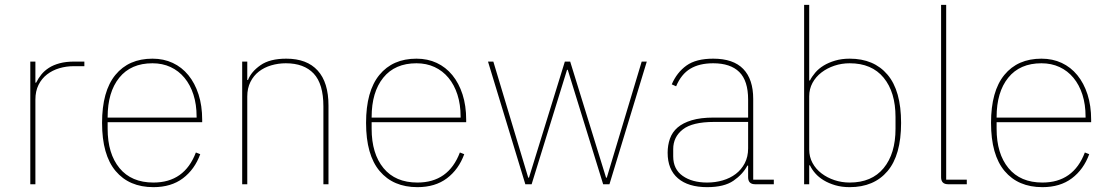

<svg xmlns="http://www.w3.org/2000/svg" viewBox="-20 -760 4581 792"><path d="M105 0V-506H126V-419H129Q138 -437 150.5 -452.5Q163 -468 181.5 -480Q200 -492 226 -499Q252 -506 287 -506H328V-487H284Q253 -487 224.5 -478.5Q196 -470 174 -453Q152 -436 139 -410Q126 -384 126 -349V0Z M613 12Q513 12 457 -54.5Q401 -121 401 -253Q401 -384 456 -451Q511 -518 609 -518Q655 -518 692.5 -500.5Q730 -483 757 -450Q784 -417 799 -370.5Q814 -324 814 -266V-256H424V-229Q424 -126 473 -66.5Q522 -7 613 -7Q741 -7 788 -131L806 -124Q783 -61 734.5 -24.5Q686 12 613 12ZM609 -499Q520 -499 472 -439.5Q424 -380 424 -277V-275H791V-279Q791 -329 778 -369.5Q765 -410 741 -439Q717 -468 683.5 -483.5Q650 -499 609 -499Z M979 0V-506H1000V-430H1003Q1016 -464 1054.5 -491Q1093 -518 1161 -518Q1246 -518 1290.5 -469Q1335 -420 1335 -325V0H1314V-321Q1314 -414 1274 -456.5Q1234 -499 1159 -499Q1128 -499 1099 -490.5Q1070 -482 1048 -465Q1026 -448 1013 -422Q1000 -396 1000 -362V0Z M1702 12Q1602 12 1546 -54.5Q1490 -121 1490 -253Q1490 -384 1545 -451Q1600 -518 1698 -518Q1744 -518 1781.5 -500.5Q1819 -483 1846 -450Q1873 -417 1888 -370.5Q1903 -324 1903 -266V-256H1513V-229Q1513 -126 1562 -66.5Q1611 -7 1702 -7Q1830 -7 1877 -131L1895 -124Q1872 -61 1823.5 -24.5Q1775 12 1702 12ZM1698 -499Q1609 -499 1561 -439.5Q1513 -380 1513 -277V-275H1880V-279Q1880 -329 1867 -369.5Q1854 -410 1830 -439Q1806 -468 1772.5 -483.5Q1739 -499 1698 -499Z M1993 -506H2015L2159 -27H2162L2310 -506H2332L2480 -27H2483L2627 -506H2648L2494 0H2468L2322 -472H2319L2173 0H2147Z M3095 0Q3066 0 3066 -29V-77H3063Q3044 -41 3005.5 -14.5Q2967 12 2897 12Q2819 12 2776.5 -24.5Q2734 -61 2734 -130Q2734 -161 2743.5 -188Q2753 -215 2775 -234Q2797 -253 2833.5 -264Q2870 -275 2924 -275H3066V-349Q3066 -427 3029.5 -463Q2993 -499 2922 -499Q2865 -499 2827.5 -476.5Q2790 -454 2769 -404L2751 -412Q2772 -461 2811.5 -489.5Q2851 -518 2922 -518Q3005 -518 3046 -475.5Q3087 -433 3087 -352V-19H3172V0ZM2897 -7Q2931 -7 2961.5 -16Q2992 -25 3015 -42.5Q3038 -60 3052 -86.5Q3066 -113 3066 -148V-257H2925Q2836 -257 2796.5 -226Q2757 -195 2757 -145V-115Q2757 -62 2796 -34.5Q2835 -7 2897 -7Z M3297 -740H3318V-428H3321Q3329 -444 3343 -460.5Q3357 -477 3377.5 -489.5Q3398 -502 3425 -510Q3452 -518 3485 -518Q3585 -518 3641 -452Q3697 -386 3697 -253Q3697 -120 3641 -54Q3585 12 3485 12Q3452 12 3425 4Q3398 -4 3377.5 -16.5Q3357 -29 3343 -45Q3329 -61 3321 -78H3318V0H3297ZM3485 -7Q3576 -7 3625 -66.5Q3674 -126 3674 -229V-277Q3674 -380 3625 -439.5Q3576 -499 3485 -499Q3452 -499 3422 -489Q3392 -479 3368.5 -461Q3345 -443 3331.5 -418Q3318 -393 3318 -363V-143Q3318 -113 3331.5 -88Q3345 -63 3368.5 -45Q3392 -27 3422 -17Q3452 -7 3485 -7Z M3891 0Q3862 0 3862 -29V-740H3883V-19H3968V0Z M4280 12Q4180 12 4124 -54.5Q4068 -121 4068 -253Q4068 -384 4123 -451Q4178 -518 4276 -518Q4322 -518 4359.5 -500.5Q4397 -483 4424 -450Q4451 -417 4466 -370.5Q4481 -324 4481 -266V-256H4091V-229Q4091 -126 4140 -66.5Q4189 -7 4280 -7Q4408 -7 4455 -131L4473 -124Q4450 -61 4401.5 -24.5Q4353 12 4280 12ZM4276 -499Q4187 -499 4139 -439.5Q4091 -380 4091 -277V-275H4458V-279Q4458 -329 4445 -369.5Q4432 -410 4408 -439Q4384 -468 4350.5 -483.5Q4317 -499 4276 -499Z"/></svg>

Font: IBM Plex Sans Arabic Thin
Style: Regular
Weight: 100
Designer: Mike Abbink, Paul van der Laan, Pieter van Rosmalen, Wael Morcos, Khajak Apelian
Foundry: Bold Monday
Version: Version 1.101